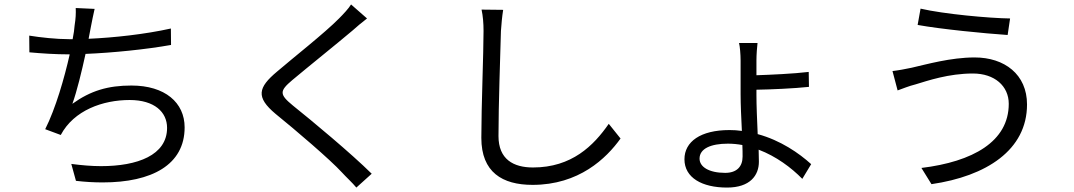

<svg xmlns="http://www.w3.org/2000/svg" viewBox="-20 -786 4820 862"><path d="M747.2 -658C631 -632.1 490.8 -616.8 377.8 -611.9C381.7 -632.8 385.3 -652 388.1 -665.8C393.1 -690.7 398.8 -721.2 404.8 -746.1L320 -750C321 -725.1 320 -702.8 315 -671.9C313.9 -655.9 311.1 -634.9 306.1 -610.1H290.8C233 -610.1 161.2 -617.9 111.2 -626.1L111.9 -551.1C165.8 -546.2 228 -541.9 291.9 -541.9H293C268.8 -435 229.8 -299 182.9 -206L252.8 -180C311.8 -291.2 442.1 -337 562.1 -337C673.3 -337 730.1 -283 730.1 -212C730.1 -89.1 596.9 -40.1 433.9 -40.1C391 -40.1 346.2 -44 300.1 -50.1L321 25.9C362.9 30.9 403.1 33 441.1 33C661.9 33 808.9 -46.2 808.9 -214.1C808.9 -325.3 720.9 -402 570 -402C464.8 -402 387.1 -378.9 305 -320C324.9 -375 346.9 -465.2 364 -544C486.2 -549 636.7 -564.3 747.9 -584.2Z M1556.1 -766C1546.2 -748.9 1521.3 -722.3 1502.1 -703.1C1438.2 -638.1 1294 -524.9 1224.1 -464.8C1138.1 -392.8 1127.8 -349.8 1217 -274.9C1306.1 -202.8 1463.8 -68.2 1514.9 -12.1C1534.8 9.9 1560.7 33 1579.9 56.1L1648.8 -6C1555.8 -98 1381 -243.3 1295.1 -312.1C1234 -362.2 1234 -377.1 1291.9 -426.1C1360.8 -484 1496.8 -593 1562.9 -649.1C1577.8 -663 1606.9 -687.1 1627.8 -703.1Z M2142 -742.9C2148.1 -714.8 2150.9 -682.2 2150.9 -647C2150.9 -546.9 2141 -307.9 2141 -166.9C2141 -12.8 2235.1 44 2371.1 44C2579.2 44 2702.1 -74.9 2766 -164.1L2713.1 -230.1C2645.2 -132.1 2546.9 -34.1 2372.9 -34.1C2284.8 -34.1 2218 -71 2218 -175.1C2218 -316.1 2226.2 -540.1 2229 -647C2231.2 -677.9 2234 -710.9 2239 -741.8Z M3052.9 -71C3052.9 12.1 3132.1 56.1 3244 56.1C3348 56.1 3387.1 1.1 3387.1 -60C3387.1 -74.9 3386 -93 3386 -114C3464.8 -84.2 3533 -33 3582 17L3621.8 -49C3567.8 -98 3484.7 -155.9 3381.7 -183.9C3378.9 -246.1 3376.1 -313.9 3376.1 -359V-383.2C3440 -384.2 3545.8 -388.8 3611.9 -396L3610.8 -463.1C3543 -454.9 3438.9 -450.3 3376.1 -448.2V-514.9C3376.1 -539.8 3378.9 -578.1 3381 -593H3297.9C3301.8 -579.2 3305 -541.9 3305 -513.8V-362.9C3305 -316.8 3307.9 -255.3 3310.7 -198.2C3291.5 -201 3274.1 -202.1 3255 -202.1C3125 -202.1 3052.9 -149.9 3052.9 -71ZM3247.9 -141C3269.9 -141 3291.9 -138.8 3312.9 -134.9C3313.9 -115.1 3313.9 -98 3313.9 -83.1C3313.9 -38 3287.6 -9.9 3235.8 -9.9C3162.6 -9.9 3120.7 -36.9 3120.7 -73.9C3120.7 -119 3171.9 -141 3247.9 -141Z M4508.9 -320C4508.9 -149.9 4346.9 -60 4116.8 -32L4161.9 40.8C4408 5 4590.9 -112.2 4590.9 -317.1C4590.9 -452.1 4489.7 -528.1 4355.8 -528.1C4247.9 -528.1 4138.8 -496.8 4072.8 -481.9C4044.7 -475.9 4011.7 -469.8 3986.9 -467L4009.9 -380C4033 -388.1 4060.7 -399.9 4089.8 -407C4146 -424 4239 -456 4348 -456C4445 -456 4508.9 -399.9 4508.9 -320ZM4112.9 -747.2 4099.8 -674C4206.7 -654.8 4398.8 -636 4503.9 -628.9L4514.9 -703.1C4421.9 -704.2 4217 -723 4112.9 -747.2Z"/></svg>

Font: Karasuma Gothic
Style: Regular
Weight: 400
Designer: Rasmus Andersson, Ryoko Nishizuka
Foundry: Genbu
Version: Version 1.00